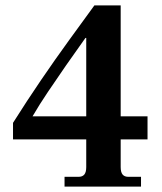

<svg xmlns="http://www.w3.org/2000/svg" viewBox="-20 -688 598 708"><path d="M218 0V-36H270Q284 -36 291 -44.5Q298 -53 298 -72V-174H28V-235Q79 -316 131.5 -393Q184 -470 234.5 -539.5Q285 -609 328 -668H425V-259H524V-174H425V-72Q425 -53 432 -44.5Q439 -36 453 -36H500V0ZM100 -259H298V-548H295Q259 -498 224 -447.5Q189 -397 157 -349.5Q125 -302 100 -259Z"/></svg>

Font: Frank Ruhl Libre SemiBold
Style: Regular
Weight: 600
Designer: Yanek Iontef
Foundry: Fontef
Version: Version 6.003;gftools[0.9.30]